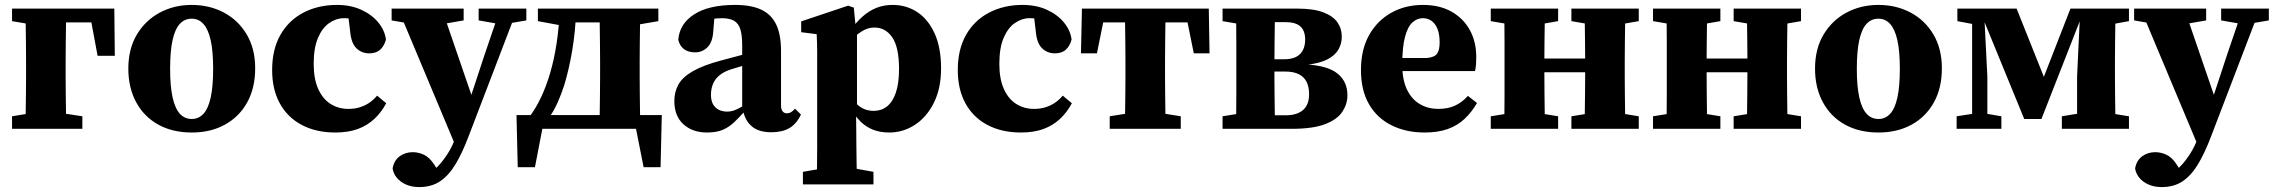

<svg xmlns="http://www.w3.org/2000/svg" viewBox="-20 -524 9254 781"><path d="M83 0Q84 -26 84.5 -63Q85 -100 85.5 -140Q86 -180 86 -212V-276Q86 -309 85.5 -349Q85 -389 84.5 -426.5Q84 -464 83 -489H250Q249 -464 248.5 -426.5Q248 -389 247.5 -349Q247 -309 247 -276V-212Q247 -180 247.5 -140Q248 -100 248.5 -63Q249 -26 250 0ZM178 -433V-489H445L447 -297H377L342 -485L408 -433ZM29 0V-51L127 -67H210L315 -51V0ZM29 -438V-489H162V-421H129Z M760 15Q682 15 624 -17Q566 -49 534 -108Q502 -167 502 -245Q502 -325 536.5 -383Q571 -441 629.5 -472.5Q688 -504 760 -504Q832 -504 890.5 -473Q949 -442 983.5 -384Q1018 -326 1018 -246Q1018 -166 985.5 -107.5Q953 -49 895 -17Q837 15 760 15ZM760 -40Q788 -40 807.5 -61Q827 -82 837 -127Q847 -172 847 -244Q847 -316 837 -360.5Q827 -405 807.5 -426.5Q788 -448 760 -448Q731 -448 711.5 -427Q692 -406 682 -361Q672 -316 672 -244Q672 -173 682 -128Q692 -83 711.5 -61.5Q731 -40 760 -40Z M1344 15Q1266 15 1208 -15.5Q1150 -46 1118.5 -103Q1087 -160 1087 -239Q1087 -323 1120.5 -382Q1154 -441 1214 -472.5Q1274 -504 1351 -504Q1406 -504 1449 -484.5Q1492 -465 1518.5 -433Q1545 -401 1550 -363Q1542 -335 1525.5 -321Q1509 -307 1482 -307Q1451 -307 1429.5 -328Q1408 -349 1404 -399L1395 -473L1468 -429Q1446 -440 1425 -445Q1404 -450 1378 -450Q1348 -450 1319.5 -430.5Q1291 -411 1273.5 -370Q1256 -329 1256 -264Q1256 -203 1274.5 -162Q1293 -121 1325 -101Q1357 -81 1397 -81Q1421 -81 1441.5 -87Q1462 -93 1480 -104.5Q1498 -116 1514 -135L1551 -104Q1532 -68 1503.5 -41Q1475 -14 1436 0.5Q1397 15 1344 15Z M1685 237Q1656 237 1632.5 227Q1609 217 1594.5 199.5Q1580 182 1577 161Q1583 128 1606 111.5Q1629 95 1659 95Q1682 95 1704.5 105.5Q1727 116 1746 145L1774 189L1738 201L1721 187Q1743 172 1764 149.5Q1785 127 1803 98Q1821 69 1833 35L1859 -36L1867 -46L1950 -298L2015 -489H2085L1884 36Q1859 101 1832 145.5Q1805 190 1770 213.5Q1735 237 1685 237ZM1835 74 1599 -489H1777L1903 -122L1917 -105ZM1573 -441V-489H1866V-441L1774 -425H1665ZM1927 -441V-489H2121V-441L2033 -426H2013Z M2620 0H2133L2194 -41L2156 156H2086L2081 -56H2672L2667 156H2598L2559 -41ZM2419 0Q2419 -25 2419.5 -62.5Q2420 -100 2420.5 -140Q2421 -180 2421 -212V-276Q2421 -309 2420.5 -348.5Q2420 -388 2419.5 -426Q2419 -464 2419 -489H2585Q2584 -464 2583.5 -426Q2583 -388 2582.5 -348.5Q2582 -309 2582 -276V-212Q2582 -180 2582.5 -140Q2583 -100 2583.5 -62.5Q2584 -25 2585 0ZM2168 -438V-489H2288V-421H2260ZM2512 -421V-489H2658V-438L2559 -421ZM2133 -48Q2160 -84 2181 -128.5Q2202 -173 2218 -227.5Q2234 -282 2244 -347Q2254 -412 2257 -489H2324Q2321 -399 2308 -321Q2295 -243 2275 -177Q2263 -140 2248 -106.5Q2233 -73 2213 -45V-13ZM2293 -433V-489H2466V-433Z M2856 15Q2797 15 2760 -18.5Q2723 -52 2723 -113Q2723 -150 2739.5 -180Q2756 -210 2798.5 -234.5Q2841 -259 2917 -279Q2943 -286 2969.5 -293Q2996 -300 3022 -307Q3048 -314 3074 -320V-279Q3043 -269 3011.5 -259.5Q2980 -250 2954 -242Q2925 -233 2906.5 -217.5Q2888 -202 2880 -182Q2872 -162 2872 -139Q2872 -104 2890.5 -87Q2909 -70 2937 -70Q2952 -70 2966.5 -75Q2981 -80 2999 -91Q3017 -102 3042 -120L3050 -69H3007Q2985 -44 2964.5 -25Q2944 -6 2919 4.5Q2894 15 2856 15ZM3117 14Q3065 14 3036.5 -11.5Q3008 -37 3001 -83L2999 -86V-338Q2999 -381 2991.5 -405Q2984 -429 2966 -439.5Q2948 -450 2916 -450Q2896 -450 2875 -446.5Q2854 -443 2824 -435L2888 -477L2882 -405Q2880 -354 2858.5 -332.5Q2837 -311 2808 -311Q2780 -311 2762.5 -324Q2745 -337 2739 -362Q2744 -427 2803.5 -465.5Q2863 -504 2970 -504Q3036 -504 3077 -484.5Q3118 -465 3137.5 -424Q3157 -383 3157 -316V-93Q3157 -79 3163.5 -71Q3170 -63 3181 -63Q3190 -63 3197.5 -67.5Q3205 -72 3214 -82L3238 -58Q3220 -20 3191 -3Q3162 14 3117 14Z M3246 226V175L3344 158H3439L3533 175V226ZM3302 226Q3303 183 3303.5 144.5Q3304 106 3304 71Q3304 36 3304 3V-269Q3304 -296 3304 -314Q3304 -332 3303.5 -348.5Q3303 -365 3302 -385L3239 -393V-437L3430 -501L3453 -493L3461 -411L3466 -399V-85L3462 -74L3463 5Q3463 37 3463.5 72Q3464 107 3464.5 145Q3465 183 3466 226ZM3597 15Q3560 15 3531 3.5Q3502 -8 3480 -30Q3458 -52 3439 -85H3408L3415 -156Q3445 -117 3471.5 -95Q3498 -73 3534 -73Q3565 -73 3588 -91Q3611 -109 3624 -147Q3637 -185 3637 -243Q3637 -332 3609.5 -372Q3582 -412 3537 -412Q3511 -412 3488 -398Q3465 -384 3445.5 -364.5Q3426 -345 3409 -328L3401 -401H3440Q3463 -434 3489 -457Q3515 -480 3545 -492Q3575 -504 3611 -504Q3667 -504 3711.5 -474.5Q3756 -445 3782 -387.5Q3808 -330 3808 -246Q3808 -165 3779 -106.5Q3750 -48 3702 -16.5Q3654 15 3597 15Z M4133 15Q4055 15 3997 -15.5Q3939 -46 3907.5 -103Q3876 -160 3876 -239Q3876 -323 3909.5 -382Q3943 -441 4003 -472.5Q4063 -504 4140 -504Q4195 -504 4238 -484.5Q4281 -465 4307.5 -433Q4334 -401 4339 -363Q4331 -335 4314.5 -321Q4298 -307 4271 -307Q4240 -307 4218.5 -328Q4197 -349 4193 -399L4184 -473L4257 -429Q4235 -440 4214 -445Q4193 -450 4167 -450Q4137 -450 4108.5 -430.5Q4080 -411 4062.5 -370Q4045 -329 4045 -264Q4045 -203 4063.5 -162Q4082 -121 4114 -101Q4146 -81 4186 -81Q4210 -81 4230.5 -87Q4251 -93 4269 -104.5Q4287 -116 4303 -135L4340 -104Q4321 -68 4292.5 -41Q4264 -14 4225 0.5Q4186 15 4133 15Z M4377 -307 4381 -489H4897L4900 -307H4836L4800 -485L4861 -433H4416L4478 -485L4442 -307ZM4494 0V-51L4594 -67H4683L4783 -51V0ZM4556 0Q4556 -25 4556.5 -62.5Q4557 -100 4557.5 -140Q4558 -180 4558 -212V-276Q4558 -309 4557.5 -348.5Q4557 -388 4556.5 -426Q4556 -464 4556 -489H4722Q4721 -464 4720.5 -426Q4720 -388 4719.5 -348.5Q4719 -309 4719 -276V-212Q4719 -180 4719.5 -140Q4720 -100 4720.5 -62.5Q4721 -25 4722 0Z M4953 0V-51L5053 -67L5094 -55H5209Q5256 -55 5280.5 -76.5Q5305 -98 5305 -140Q5305 -171 5294.5 -191.5Q5284 -212 5262.5 -222.5Q5241 -233 5208 -233H5098V-283H5204Q5247 -283 5268 -304Q5289 -325 5289 -363Q5289 -399 5269.5 -416.5Q5250 -434 5209 -434H5094L5053 -421L4953 -438V-489H5257Q5323 -489 5362.5 -474Q5402 -459 5420 -433.5Q5438 -408 5438 -375Q5438 -346 5424 -322Q5410 -298 5378.5 -282Q5347 -266 5292 -260V-262Q5381 -257 5421 -224.5Q5461 -192 5461 -136Q5461 -102 5441 -70.5Q5421 -39 5371.5 -19.5Q5322 0 5234 0ZM5007 0Q5008 -26 5008.5 -63Q5009 -100 5009 -140Q5009 -180 5009 -212V-276Q5009 -309 5009 -348.5Q5009 -388 5008.5 -426Q5008 -464 5007 -489H5167Q5166 -464 5165.5 -425.5Q5165 -387 5164.5 -345Q5164 -303 5164 -264V-212Q5164 -180 5164.5 -140Q5165 -100 5165.5 -63Q5166 -26 5167 0Z M5775 15Q5699 15 5640 -14.5Q5581 -44 5548.5 -100.5Q5516 -157 5516 -239Q5516 -322 5549 -381Q5582 -440 5639 -472Q5696 -504 5768 -504Q5836 -504 5884.5 -476.5Q5933 -449 5959 -401.5Q5985 -354 5985 -292Q5985 -275 5984 -261.5Q5983 -248 5980 -235H5595V-288H5784Q5815 -291 5825.5 -305.5Q5836 -320 5836 -351Q5836 -385 5827 -407Q5818 -429 5802.5 -439.5Q5787 -450 5768 -450Q5744 -450 5725 -432.5Q5706 -415 5695 -373.5Q5684 -332 5684 -260Q5684 -199 5703.5 -159Q5723 -119 5756.5 -100Q5790 -81 5830 -81Q5870 -81 5899 -94.5Q5928 -108 5951 -134L5988 -105Q5966 -67 5937 -40Q5908 -13 5868.5 1Q5829 15 5775 15Z M6098 0Q6099 -25 6099.5 -62.5Q6100 -100 6100 -140Q6100 -180 6100 -212V-276Q6100 -309 6100 -349Q6100 -389 6099.5 -426.5Q6099 -464 6098 -489H6264Q6264 -464 6263.5 -426.5Q6263 -389 6262.5 -349Q6262 -309 6262 -276V-238Q6262 -193 6262.5 -147.5Q6263 -102 6263.5 -63.5Q6264 -25 6264 0ZM6425 0Q6426 -26 6426.5 -64Q6427 -102 6427.5 -147.5Q6428 -193 6428 -238V-276Q6428 -309 6427.5 -349Q6427 -389 6426.5 -426.5Q6426 -464 6425 -489H6592Q6591 -464 6590.5 -426.5Q6590 -389 6589.5 -349Q6589 -309 6589 -276V-212Q6589 -180 6589.5 -140Q6590 -100 6590.5 -63Q6591 -26 6592 0ZM6044 0V-51L6144 -67H6220L6318 -51V0ZM6044 -438V-489H6318V-438L6220 -421H6144ZM6372 0V-51L6471 -67H6548L6646 -51V0ZM6372 -438V-489H6646V-438L6548 -421H6471ZM6193 -230V-286H6497V-230Z M6758 0Q6759 -25 6759.5 -62.5Q6760 -100 6760 -140Q6760 -180 6760 -212V-276Q6760 -309 6760 -349Q6760 -389 6759.5 -426.5Q6759 -464 6758 -489H6924Q6924 -464 6923.5 -426.5Q6923 -389 6922.5 -349Q6922 -309 6922 -276V-238Q6922 -193 6922.5 -147.5Q6923 -102 6923.5 -63.5Q6924 -25 6924 0ZM7085 0Q7086 -26 7086.5 -64Q7087 -102 7087.5 -147.5Q7088 -193 7088 -238V-276Q7088 -309 7087.5 -349Q7087 -389 7086.5 -426.5Q7086 -464 7085 -489H7252Q7251 -464 7250.5 -426.5Q7250 -389 7249.5 -349Q7249 -309 7249 -276V-212Q7249 -180 7249.5 -140Q7250 -100 7250.5 -63Q7251 -26 7252 0ZM6704 0V-51L6804 -67H6880L6978 -51V0ZM6704 -438V-489H6978V-438L6880 -421H6804ZM7032 0V-51L7131 -67H7208L7306 -51V0ZM7032 -438V-489H7306V-438L7208 -421H7131ZM6853 -230V-286H7157V-230Z M7621 15Q7543 15 7485 -17Q7427 -49 7395 -108Q7363 -167 7363 -245Q7363 -325 7397.5 -383Q7432 -441 7490.5 -472.5Q7549 -504 7621 -504Q7693 -504 7751.5 -473Q7810 -442 7844.5 -384Q7879 -326 7879 -246Q7879 -166 7846.5 -107.5Q7814 -49 7756 -17Q7698 15 7621 15ZM7621 -40Q7649 -40 7668.5 -61Q7688 -82 7698 -127Q7708 -172 7708 -244Q7708 -316 7698 -360.5Q7688 -405 7668.5 -426.5Q7649 -448 7621 -448Q7592 -448 7572.5 -427Q7553 -406 7543 -361Q7533 -316 7533 -244Q7533 -173 7543 -128Q7553 -83 7572.5 -61.5Q7592 -40 7621 -40Z M8214 -40 8046 -450H8028V-489H8183L8308 -176H8280L8402 -489H8464L8466 -451H8445L8284 -40ZM8429 0V-214L8442 -489H8586Q8585 -464 8584.5 -426Q8584 -388 8583.5 -348Q8583 -308 8583 -276V-213Q8583 -180 8583.5 -140Q8584 -100 8584.5 -62.5Q8585 -25 8586 0ZM7939 0V-51L8023 -64H8045L8121 -51V0ZM8367 0V-51L8465 -67H8541L8640 -51V0ZM7942 -438V-489H8042V-421H8032ZM8002 0V-489H8050L8064 -213V0ZM8510 -421V-489H8640V-438L8546 -421Z M8773 237Q8744 237 8720.5 227Q8697 217 8682.5 199.5Q8668 182 8665 161Q8671 128 8694 111.5Q8717 95 8747 95Q8770 95 8792.5 105.5Q8815 116 8834 145L8862 189L8826 201L8809 187Q8831 172 8852 149.5Q8873 127 8891 98Q8909 69 8921 35L8947 -36L8955 -46L9038 -298L9103 -489H9173L8972 36Q8947 101 8920 145.5Q8893 190 8858 213.5Q8823 237 8773 237ZM8923 74 8687 -489H8865L8991 -122L9005 -105ZM8661 -441V-489H8954V-441L8862 -425H8753ZM9015 -441V-489H9209V-441L9121 -426H9101Z"/></svg>

Font: Source Serif 4 18pt
Style: Bold
Weight: 700
Designer: Frank Grießhammer
Foundry: Adobe Systems Incorporated
Version: Version 4.004;hotconv 1.0.116;makeotfexe 2.5.65601